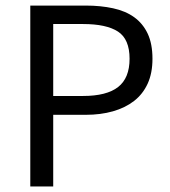

<svg xmlns="http://www.w3.org/2000/svg" viewBox="-20 -676 616 696"><path d="M89.8 -655.8H291Q344.7 -655.8 389.9 -646Q435.1 -636.2 466.6 -613.5Q498 -590.8 515.4 -554Q532.7 -517.1 532.7 -462.9Q532.7 -411.1 515.4 -373Q498 -335 466.1 -310.1Q434.1 -285.2 389.4 -272.5Q344.7 -259.8 291 -259.8H172.9V0H89.8ZM280.8 -328.1Q366.7 -328.1 408.2 -360.6Q449.7 -393.1 449.7 -462.9Q449.7 -534.2 407.7 -561.5Q365.7 -588.9 280.8 -588.9H172.9V-328.1Z"/></svg>

Font: Pyidaungsu ZawDecode
Style: Regular
Weight: 400
Designer: Sun Tun
Foundry: Your Own Font Foundry
Version: Version 2.50